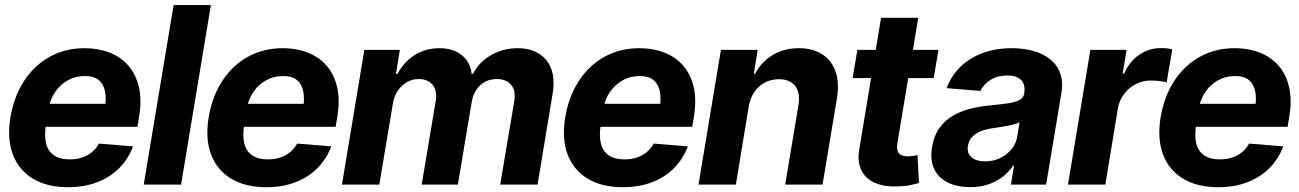

<svg xmlns="http://www.w3.org/2000/svg" viewBox="-20 -748 5265 778"><path d="M255.1 10.5Q170.6 10.5 113.4 -24Q56.2 -58.5 32.1 -122Q8 -185.4 22.3 -272.5Q36.2 -356.2 77 -419.2Q117.8 -482.2 180.6 -517.5Q243.4 -552.7 322.9 -552.7Q377.7 -552.7 423 -535.3Q468.3 -517.9 499.2 -483.1Q530.2 -448.2 542.6 -396.2Q555.1 -344.1 543.6 -274.4L536.8 -234.2H76.1L91.5 -327.5H479.2L404.4 -304.3Q411.6 -346.1 405.9 -376.4Q400.2 -406.7 380.3 -423.4Q360.4 -440 323.6 -440Q286.1 -440 255.1 -422.7Q224.1 -405.4 203.7 -375.6Q183.2 -345.9 176.9 -307.8L166.1 -241.8Q159.1 -197.7 166.9 -166.4Q174.7 -135.2 198.5 -118.7Q222.4 -102.1 262.6 -102.1Q289.5 -102.1 312.1 -109.6Q334.8 -117.1 352.2 -131.4Q369.7 -145.8 380.8 -166.2L519.2 -154.9Q500.3 -104.5 463.7 -67.3Q427.1 -30.2 374.7 -9.8Q322.2 10.5 255.1 10.5Z M834.5 -727.5 713.8 0H562.4L683.5 -727.5Z M1058.3 10.5Q973.8 10.5 916.6 -24Q859.4 -58.5 835.3 -122Q811.2 -185.4 825.5 -272.5Q839.5 -356.2 880.2 -419.2Q921 -482.2 983.8 -517.5Q1046.6 -552.7 1126.2 -552.7Q1181 -552.7 1226.2 -535.3Q1271.5 -517.9 1302.4 -483.1Q1333.4 -448.2 1345.8 -396.2Q1358.3 -344.1 1346.8 -274.4L1340 -234.2H879.3L894.7 -327.5H1282.4L1207.6 -304.3Q1214.8 -346.1 1209.1 -376.4Q1203.4 -406.7 1183.5 -423.4Q1163.6 -440 1126.9 -440Q1089.4 -440 1058.3 -422.7Q1027.3 -405.4 1006.9 -375.6Q986.4 -345.9 980.1 -307.8L969.3 -241.8Q962.3 -197.7 970.1 -166.4Q977.9 -135.2 1001.8 -118.7Q1025.6 -102.1 1065.8 -102.1Q1092.7 -102.1 1115.3 -109.6Q1138 -117.1 1155.5 -131.4Q1172.9 -145.8 1184 -166.2L1322.5 -154.9Q1303.5 -104.5 1266.9 -67.3Q1230.4 -30.2 1177.9 -9.8Q1125.4 10.5 1058.3 10.5Z M1365.6 0 1456.4 -545.9H1600.2L1584.4 -448.8H1591Q1616 -497.2 1660.4 -525Q1704.9 -552.7 1760.7 -552.7Q1816 -552.7 1851 -524.7Q1886 -496.6 1891.2 -448.8H1896.5Q1920.8 -496.2 1969.5 -524.5Q2018.3 -552.7 2078.1 -552.7Q2153.8 -552.7 2193.8 -504.2Q2233.9 -455.7 2219.1 -367L2158.2 0H2006.8L2063.7 -337.1Q2070.8 -382.7 2050.3 -405.3Q2029.9 -427.8 1993.8 -427.7Q1952.5 -427.8 1925.2 -401.9Q1897.9 -375.9 1891.2 -333.2L1835.2 0H1688.7L1745.9 -340.6Q1752.1 -380.6 1732.9 -404.2Q1713.8 -427.8 1676.2 -427.7Q1651.4 -428 1629.2 -415.3Q1607 -402.6 1591.7 -380.2Q1576.5 -357.7 1571.9 -327.3L1517 0Z M2503.1 10.5Q2418.7 10.5 2361.4 -24Q2304.2 -58.5 2280.1 -122Q2256.1 -185.4 2270.3 -272.5Q2284.3 -356.2 2325 -419.2Q2365.8 -482.2 2428.6 -517.5Q2491.4 -552.7 2571 -552.7Q2625.8 -552.7 2671 -535.3Q2716.3 -517.9 2747.3 -483.1Q2778.2 -448.2 2790.7 -396.2Q2803.1 -344.1 2791.6 -274.4L2784.9 -234.2H2324.1L2339.6 -327.5H2727.2L2652.4 -304.3Q2659.7 -346.1 2654 -376.4Q2648.2 -406.7 2628.3 -423.4Q2608.4 -440 2571.7 -440Q2534.2 -440 2503.2 -422.7Q2472.2 -405.4 2451.7 -375.6Q2431.2 -345.9 2424.9 -307.8L2414.2 -241.8Q2407.1 -197.7 2414.9 -166.4Q2422.8 -135.2 2446.6 -118.7Q2470.4 -102.1 2510.6 -102.1Q2537.5 -102.1 2560.2 -109.6Q2582.8 -117.1 2600.3 -131.4Q2617.8 -145.8 2628.8 -166.2L2767.3 -154.9Q2748.3 -104.5 2711.8 -67.3Q2675.2 -30.2 2622.7 -9.8Q2570.2 10.5 2503.1 10.5Z M3013.8 -315.2 2961.8 0H2810.4L2901.3 -545.9H3050.3L3034.5 -448.8H3039.4Q3065 -497 3110.6 -524.9Q3156.2 -552.7 3217.1 -552.7Q3273.8 -552.7 3312 -527.9Q3350.1 -503.1 3366 -457.2Q3381.8 -411.2 3371 -347.3L3313 0H3161.6L3215.1 -320.3Q3223.7 -370.2 3202.9 -398.6Q3182 -427 3136 -427.1Q3105.5 -427.1 3079.9 -413.8Q3054.3 -400.5 3036.9 -375.6Q3019.5 -350.8 3013.8 -315.2Z M3782.7 -545.9 3763.4 -431.8H3434.9L3454.2 -545.9ZM3550.1 -675.8H3700.9L3616.3 -168Q3613.1 -147.2 3617.6 -135.4Q3622.1 -123.5 3633 -119.1Q3643.8 -114.6 3658.9 -114.6Q3669.8 -114.2 3680.8 -116.3Q3691.8 -118.5 3697.8 -119.7L3703.6 -6.4Q3690.6 -2.7 3669 2Q3647.4 6.7 3618.3 7.4Q3563 9.5 3524.7 -7.3Q3486.4 -24 3469.7 -59.5Q3453 -94.9 3462.6 -147.9Z M3911.2 10.4Q3859.5 10.1 3821.4 -8.1Q3783.4 -26.3 3765.8 -62.5Q3748.1 -98.8 3756.7 -152.3Q3764.5 -198 3786.2 -228.7Q3807.9 -259.3 3839.8 -278.2Q3871.8 -297.2 3910.2 -306.9Q3948.5 -316.7 3989.7 -320.7Q4037.6 -325.3 4067.3 -329.8Q4097.1 -334.4 4112.2 -343.2Q4127.2 -352 4130.4 -369.3V-371.7Q4135.4 -405.2 4117.9 -423.5Q4100.4 -441.9 4061.8 -442.2Q4021.6 -441.9 3993.6 -424.3Q3965.5 -406.6 3953 -379.5L3815.9 -390.8Q3834.2 -440.6 3871.5 -477Q3908.9 -513.3 3962 -533Q4015 -552.7 4080.4 -552.7Q4125.8 -552.7 4165.3 -542.1Q4204.9 -531.4 4233.8 -509.1Q4262.7 -486.7 4275.7 -451.7Q4288.8 -416.7 4280.4 -368.2L4219 0H4076.3L4089 -76H4084.7Q4067.3 -50.5 4042.2 -31.1Q4017.1 -11.7 3984.4 -0.8Q3951.8 10.1 3911.2 10.4ZM3972 -94.1Q4005.1 -94.1 4032.8 -107.5Q4060.4 -120.9 4078.9 -143.7Q4097.3 -166.5 4102.1 -194.9L4111.2 -252.7Q4104 -248.4 4090.9 -244.8Q4077.8 -241.1 4062.1 -238.1Q4046.3 -235.1 4030.7 -232.8Q4015.1 -230.6 4002.8 -228.5Q3975.5 -224.7 3954.1 -216.1Q3932.6 -207.4 3919.1 -193.1Q3905.7 -178.8 3902.2 -157.4Q3897.1 -126.6 3916.8 -110.4Q3936.6 -94.1 3972 -94.1Z M4307.5 0 4398.3 -545.9H4545L4529.2 -450H4535.1Q4558.3 -501.1 4598 -527.2Q4637.7 -553.3 4683.3 -553.1Q4694.8 -553.3 4707.3 -552.1Q4719.7 -550.8 4730.2 -548.6L4707.3 -413.9Q4697.3 -417.5 4678.9 -419.7Q4660.4 -421.9 4644.2 -421.7Q4611.4 -421.9 4582.9 -407.5Q4554.4 -393.1 4535.1 -367.5Q4515.7 -342 4509.7 -308.4L4458.9 0Z M4915.7 10.5Q4831.2 10.5 4774 -24Q4716.8 -58.5 4692.7 -122Q4668.7 -185.4 4682.9 -272.5Q4696.9 -356.2 4737.6 -419.2Q4778.4 -482.2 4841.2 -517.5Q4904 -552.7 4983.6 -552.7Q5038.4 -552.7 5083.6 -535.3Q5128.9 -517.9 5159.9 -483.1Q5190.8 -448.2 5203.3 -396.2Q5215.7 -344.1 5204.2 -274.4L5197.5 -234.2H4736.7L4752.1 -327.5H5139.8L5065 -304.3Q5072.3 -346.1 5066.6 -376.4Q5060.8 -406.7 5040.9 -423.4Q5021 -440 4984.3 -440Q4946.8 -440 4915.8 -422.7Q4884.8 -405.4 4864.3 -375.6Q4843.8 -345.9 4837.5 -307.8L4826.8 -241.8Q4819.7 -197.7 4827.5 -166.4Q4835.4 -135.2 4859.2 -118.7Q4883 -102.1 4923.2 -102.1Q4950.1 -102.1 4972.8 -109.6Q4995.4 -117.1 5012.9 -131.4Q5030.4 -145.8 5041.4 -166.2L5179.9 -154.9Q5160.9 -104.5 5124.4 -67.3Q5087.8 -30.2 5035.3 -9.8Q4982.8 10.5 4915.7 10.5Z"/></svg>

Font: Inter Tight
Style: Italic
Weight: 400
Italic angle: -9.39999°
Designer: Rasmus Andersson
Foundry: rsms
Version: Version 3.002